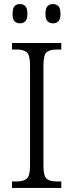

<svg xmlns="http://www.w3.org/2000/svg" viewBox="-20 -926 362 946"><path d="M39 0V-32H63Q96 -32 112 -45.5Q128 -59 128 -110V-603Q128 -655 112 -668.5Q96 -682 63 -682H39V-714H282V-682H259Q225 -682 209.5 -668.5Q194 -655 194 -603V-111Q194 -59 209.5 -45.5Q225 -32 259 -32H282V0ZM241 -811Q225 -811 214.5 -821Q204 -831 204 -858Q204 -886 214.5 -896Q225 -906 241 -906Q257 -906 267.5 -896Q278 -886 278 -858Q278 -831 267.5 -821Q257 -811 241 -811ZM78 -811Q62 -811 52 -821Q42 -831 42 -858Q42 -886 52 -896Q62 -906 78 -906Q94 -906 104.5 -896Q115 -886 115 -858Q115 -831 104.5 -821Q94 -811 78 -811Z"/></svg>

Font: Noto Serif Tamil SemiCondensed Light
Style: Italic
Weight: 300
Width: 4
Italic angle: -12°
Designer: Indian Type Foundry, Tom Grace, and the Monotype Design Team
Foundry: Monotype Imaging Inc.
Version: Version 2.003; ttfautohint (v1.8.4.7-5d5b)